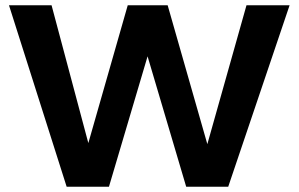

<svg xmlns="http://www.w3.org/2000/svg" viewBox="-20 -700 1130 726"><path d="M1075 -680 843 6H684L538 -487L392 6H232L14 -680H175L314 -159L463 -680H614L764 -155L912 -680Z"/></svg>

Font: Martel Sans ExtraBold
Style: Regular
Weight: 800
Designer: Dan Reynolds and Mathieu Réguer
Foundry: Dan Reynolds and Mathieu Réguer
Version: Version 1.002; ttfautohint (v1.1) -l 5 -r 5 -G 72 -x 0 -D la